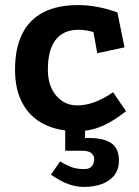

<svg xmlns="http://www.w3.org/2000/svg" viewBox="-20 -495 547 754"><path d="M347 -369Q331 -374 316 -376Q301 -378 288 -378Q229 -378 198.5 -338.5Q168 -299 168 -222Q168 -157 201 -119Q234 -81 283 -81Q317 -81 353 -94.5Q389 -108 424 -133L475 -58Q444 -34 414 -16.5Q384 1 352.5 10.5Q321 20 282 20Q207 20 152.5 -7.5Q98 -35 68.5 -89Q39 -143 39 -222Q39 -305 67 -361.5Q95 -418 150 -446.5Q205 -475 286 -475Q325 -475 364.5 -467.5Q404 -460 441 -446L469 -309L362 -286ZM312 239Q283 239 259 231.5Q235 224 215.5 213Q196 202 180 191L216 139Q237 152 258.5 160.5Q280 169 311 169Q332 169 341 157.5Q350 146 350 129Q350 118 340 107.5Q330 97 301 97H236V0H314V47Q382 45 414.5 65.5Q447 86 447 135Q447 171 428.5 194Q410 217 379 228Q348 239 312 239Z"/></svg>

Font: Podkova ExtraBold
Style: Regular
Weight: 800
Designer: Ilya Yudin
Foundry: Cyreal (www.cyreal.org)
Version: Version 2.103